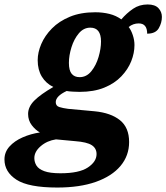

<svg xmlns="http://www.w3.org/2000/svg" viewBox="-87 -601 746 861"><path d="M170 240Q41 240 -13 205Q-67 170 -67 114Q-67 81 -44.5 56Q-22 31 14.5 15Q51 -1 92 -7Q72 -18 55.5 -39.5Q39 -61 39 -90Q39 -122 67 -150Q95 -178 152 -211Q119 -227 100.5 -257.5Q82 -288 82 -331Q82 -366 98 -403.5Q114 -441 146 -473.5Q178 -506 226.5 -526Q275 -546 340 -546Q374 -546 404 -538.5Q434 -531 457 -514Q481 -542 509.5 -561.5Q538 -581 575 -581Q608 -581 623.5 -564.5Q639 -548 639 -525Q639 -499 625 -474.5Q611 -450 573 -450Q573 -496 535 -496Q510 -496 490 -480Q501 -466 508.5 -443.5Q516 -421 516 -399Q516 -363 501.5 -326.5Q487 -290 457 -258.5Q427 -227 380.5 -208Q334 -189 270 -189Q261 -189 240.5 -190Q220 -191 212 -193Q163 -170 163 -143Q163 -126 179 -121Q195 -116 218 -113L337 -102Q410 -95 451 -62Q492 -29 492 36Q492 97 453.5 143Q415 189 343 214.5Q271 240 170 240ZM270 -255Q301 -255 322.5 -281.5Q344 -308 355 -345.5Q366 -383 366 -415Q366 -477 318 -477Q288 -477 266.5 -451.5Q245 -426 233.5 -389Q222 -352 222 -319Q222 -285 234.5 -270Q247 -255 270 -255ZM184 176Q268 176 307 150Q346 124 346 90Q346 64 324.5 50Q303 36 250 32L164 24Q124 30 95.5 54.5Q67 79 67 108Q67 126 76.5 141.5Q86 157 111.5 166.5Q137 176 184 176Z"/></svg>

Font: Noto Serif ExtraBold
Style: Italic
Weight: 800
Italic angle: -12°
Designer: Monotype Design Team
Foundry: Monotype Imaging Inc.
Version: Version 2.013